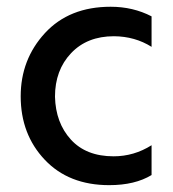

<svg xmlns="http://www.w3.org/2000/svg" viewBox="-20 -536 511 566"><path d="M142.1 -251Q142.1 -329.1 189.5 -379.2Q236.8 -429.2 315.9 -429.2Q377.9 -428.7 426.8 -397.9V-487.8Q372.1 -516.1 306.2 -516.1Q184.1 -516.1 112.5 -438.5Q41 -360.8 41 -252Q41 -140.1 111.8 -65.2Q182.6 9.8 301.8 9.8Q377.9 9.8 426.8 -20V-107.9Q375 -75.2 314.9 -75.2Q233.9 -75.2 189 -124.5Q144 -173.8 142.1 -251Z"/></svg>

Font: FAU Chimera Medium
Style: Regular
Weight: 500
Version: Version 1.002;hotconv 1.0.117;makeotfexe 2.5.65602